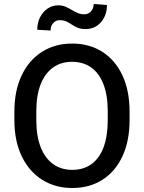

<svg xmlns="http://www.w3.org/2000/svg" viewBox="-20 -941 729 971"><path d="M635.3 -334.5Q635.3 -227.5 599.1 -150.4Q563 -73.2 497.8 -31.7Q432.6 9.8 345.2 9.8Q259.8 9.8 193.6 -31.7Q127.4 -73.2 90.1 -150.4Q52.7 -227.5 52.7 -334.5V-376Q52.7 -482.9 89.8 -560.3Q127 -637.7 192.9 -679.2Q258.8 -720.7 344.2 -720.7Q431.6 -720.7 497.1 -679.2Q562.5 -637.7 598.9 -560.3Q635.3 -482.9 635.3 -376ZM524.9 -377Q524.9 -458.5 503.4 -514.4Q481.9 -570.3 441.7 -599.4Q401.4 -628.4 344.2 -628.4Q288.6 -628.4 248 -599.4Q207.5 -570.3 185.5 -514.4Q163.6 -458.5 163.6 -377V-334.5Q163.6 -252.9 185.8 -196.5Q208 -140.1 248.8 -111.1Q289.6 -82 345.2 -82Q402.3 -82 442.6 -111.1Q482.9 -140.1 503.9 -196.5Q524.9 -252.9 524.9 -334.5ZM235.8 -786.6 168.5 -790.5Q168.5 -826.2 182.6 -853.8Q196.8 -881.3 220.7 -897.7Q244.6 -914.1 274.9 -914.1Q295.4 -914.1 311.5 -907Q327.6 -899.9 342.3 -891.1Q356.9 -882.3 372.3 -875.5Q387.7 -868.7 406.7 -868.7Q426.3 -868.7 439.9 -883.3Q453.6 -897.9 453.6 -920.9L521 -915.5Q521 -879.4 506.6 -852.1Q492.2 -824.7 468.3 -809.3Q444.3 -793.9 413.6 -793.9Q389.2 -793.9 372.8 -800.8Q356.4 -807.6 343.5 -816.4Q330.6 -825.2 316.4 -832Q302.2 -838.9 281.7 -838.9Q262.2 -838.9 249 -824.2Q235.8 -809.6 235.8 -786.6Z"/></svg>

Font: Heebo Medium
Style: Regular
Weight: 500
Designer: Oded Ezer
Foundry: Ezer Type House
Version: Version 3.100